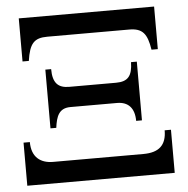

<svg xmlns="http://www.w3.org/2000/svg" viewBox="-49 -710 742 759"><g transform="rotate(-5 321.5 -331.0)"><path d="M614 0V-171H589C589 -112 559 -85 497 -85H139C89 -85 54 -111 54 -171H29V0ZM503 -218V-451H480C479 -396 461 -375 414 -375H228C185 -375 163 -395 163 -451H140V-218H163C169 -263 180 -295 226 -295H411C455 -295 480 -269 480 -218ZM590 -493V-662H53V-491H78C88 -560 107 -580 159 -580H484C537 -580 555 -557 565 -493Z"/></g></svg>

Font: XITS
Style: Regular
Weight: 400
Designer: MicroPress Inc., with final additions and corrections provided by Coen Hoffman, Elsevier (retired)
Version: Version 1.302